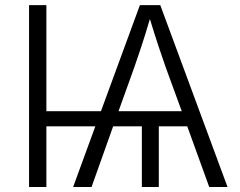

<svg xmlns="http://www.w3.org/2000/svg" viewBox="-20 -748 958 768"><path d="M165.5 -727.5V-303.2H383.8L539.6 -727.5H621.1L890.1 0H816.9L729 -242.7H615.2V0H547.4V-242.7H432.6L346.2 0H272.5L361.3 -242.7H165.5V0H96.2V-727.5ZM454.1 -303.2H707L644 -475.6Q631.8 -510.3 615.7 -558.1Q599.6 -606 579.6 -671.9Q560.1 -606 544.2 -558.1Q528.3 -510.3 516.1 -475.6Z"/></svg>

Font: Inter Light
Style: Regular
Weight: 300
Designer: Rasmus Andersson
Foundry: rsms
Version: Version 4.000;git-a52131595